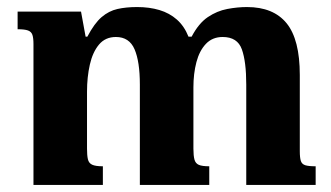

<svg xmlns="http://www.w3.org/2000/svg" viewBox="-20 -525 940 545"><path d="M272 0H75V-400Q75 -417 72 -426Q69 -435 59.5 -438.5Q50 -442 30 -442V-492H210L223 -421H228Q248 -459 268.5 -476.5Q289 -494 313.5 -499.5Q338 -505 369 -505Q404 -505 432.5 -496.5Q461 -488 482 -469.5Q503 -451 515 -421H524Q544 -459 570 -476.5Q596 -494 625 -499.5Q654 -505 681 -505Q756 -505 793.5 -459Q831 -413 831 -312V-96Q831 -77 834 -68Q837 -59 846.5 -56Q856 -53 876 -53V0H679V-285Q679 -350 666.5 -385Q654 -420 612 -420Q583 -420 564.5 -400.5Q546 -381 537.5 -348.5Q529 -316 529 -277V-103Q529 -83 532 -72Q535 -61 544.5 -57Q554 -53 574 -53V0H377V-285Q377 -350 362 -385Q347 -420 309 -420Q279 -420 261 -398.5Q243 -377 235 -341.5Q227 -306 227 -265V-103Q227 -84 229.5 -73Q232 -62 241.5 -57.5Q251 -53 272 -53Z"/></svg>

Font: Noto Serif Armenian
Style: Regular
Weight: 400
Designer: Monotype Design Team
Foundry: Monotype Imaging Inc.
Version: Version 2.007